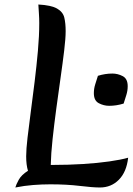

<svg xmlns="http://www.w3.org/2000/svg" viewBox="-20 -822 588 851"><path d="M48 9Q51 -3 63 -25Q75 -47 104 -65Q96 -91 96 -129Q96 -160 102 -211.5Q108 -263 116.5 -327Q125 -391 133.5 -460Q142 -529 148 -596Q154 -663 154 -720Q154 -741 152.5 -762Q151 -783 150 -802Q207 -799 233 -784Q259 -769 265 -744Q271 -719 271 -684Q271 -652 264.5 -598Q258 -544 248.5 -477.5Q239 -411 229.5 -340.5Q220 -270 213 -205Q206 -140 205 -91Q210 -91 215 -91Q283 -91 347.5 -95Q412 -99 464.5 -106.5Q517 -114 548 -123Q541 -60 507 -25.5Q473 9 423 9Q391 9 333.5 2Q276 -5 203 -5Q166 -5 127 -2Q88 1 48 9ZM528 -363Q496 -353 464 -353Q440 -353 418 -364.5Q396 -376 396 -409Q396 -429 402 -448Q408 -467 414 -486Q446 -496 478 -496Q502 -496 524 -484.5Q546 -473 546 -440Q546 -420 540 -401Q534 -382 528 -363Z"/></svg>

Font: Merienda Medium
Style: Regular
Weight: 500
Designer: Eduardo Rodriguez Tunni
Foundry: Eduardo Rodriguez Tunni
Version: Version 2.001; ttfautohint (v1.8.4.7-5d5b)